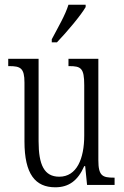

<svg xmlns="http://www.w3.org/2000/svg" viewBox="-20 -786 526 816"><path d="M200 -619V-606H222C265 -651 324 -721 344 -756V-766H271C257 -721 229 -674 200 -619ZM215 10C272 10 311 -18 338 -80H342L350 0H467V-31H464C416 -31 398 -38 398 -105V-536H271V-505H274C324 -505 338 -497 338 -424V-210C338 -111 306 -35 232 -35C168 -35 144 -85 144 -186V-536H15V-505H19C67 -505 84 -497 84 -435V-185C84 -46 130 10 215 10Z"/></svg>

Font: Noto Serif Tamil ExtraCondensed Light
Style: Italic
Weight: 300
Width: 2
Italic angle: -12°
Designer: Indian Type Foundry, Tom Grace, and the Monotype Design Team
Foundry: Monotype Imaging Inc.
Version: Version 2.003